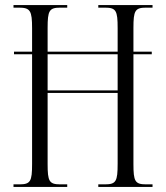

<svg xmlns="http://www.w3.org/2000/svg" viewBox="-20 -734 650 754"><path d="M33 0H244V-10H217C173 -10 167 -22 167 -90V-369H442V-91C442 -22 436 -10 392 -10H366V0H579V-10H554C510 -10 504 -22 504 -90V-521H576V-531H504V-624C504 -692 510 -704 554 -704H579V-714H366V-704H392C436 -704 442 -692 442 -624V-531H167V-624C167 -692 173 -704 217 -704H244V-714H33V-704H54C99 -704 106 -692 106 -623V-531H35V-521H106V-90C106 -22 100 -10 56 -10H33ZM167 -379V-521H442V-379Z"/></svg>

Font: Noto Serif Display ExtraCondensed Light
Style: Regular
Weight: 300
Width: 2
Designer: Monotype Design Team
Foundry: Monotype Imaging Inc.
Version: Version 2.009